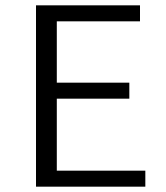

<svg xmlns="http://www.w3.org/2000/svg" viewBox="-20 -700 623 720"><path d="M525 -60V0H115V-680H505V-620H193V-390H465V-330H193V-60Z"/></svg>

Font: Martel Sans Light
Style: Regular
Weight: 300
Designer: Dan Reynolds and Mathieu Réguer
Foundry: Dan Reynolds and Mathieu Réguer
Version: Version 1.002; ttfautohint (v1.1) -l 5 -r 5 -G 72 -x 0 -D la